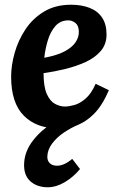

<svg xmlns="http://www.w3.org/2000/svg" viewBox="-20 -531 510 811"><path d="M280 -511Q324 -511 358 -498Q392 -485 411 -457Q430 -429 430 -385Q430 -344 405.5 -315.5Q381 -287 341.5 -269Q302 -251 255 -239.5Q208 -228 164 -222Q164 -165 177.5 -134.5Q191 -104 212 -92.5Q233 -81 254 -81Q271 -81 294.5 -87.5Q318 -94 342 -115Q366 -136 384 -177L440 -150Q412 -85 377 -50Q342 -15 304 -2Q266 11 227 11Q135 12 81 -42Q27 -96 27 -207Q27 -255 42 -308Q57 -361 87.5 -407Q118 -453 166 -482Q214 -511 280 -511ZM269 -445Q235 -445 214 -421Q193 -397 182 -360.5Q171 -324 167 -287Q221 -297 253 -314Q285 -331 299.5 -353Q314 -375 313 -399Q312 -424 298 -434.5Q284 -445 269 -445ZM182 260Q136 260 107.5 234Q79 208 82 157Q85 107 119 63Q153 19 206 -14.5Q259 -48 317 -67L313 -5Q281 8 250.5 28.5Q220 49 200.5 75Q181 101 180 129Q179 147 190 158Q201 169 221 169Q236 169 252.5 161.5Q269 154 285 140L318 183Q290 217 253.5 238.5Q217 260 182 260Z"/></svg>

Font: Lora
Style: Italic
Weight: 400
Italic angle: -3°
Designer: Olga Karpushina, Alexei Vanyashin (Cyrillic)
Foundry: Cyreal
Version: Version 3.008